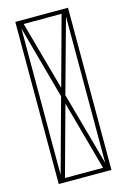

<svg xmlns="http://www.w3.org/2000/svg" viewBox="-122 -857 604 915"><g transform="rotate(-15 180.0 -400.0)"><path d="M310 0H50V-800H310ZM190 -401 290 -40V-762ZM169 -401 70 -762V-40ZM180 -362 86 -20H274ZM86 -780 180 -440 273 -780Z"/></g></svg>

Font: Cathisma Unicode
Style: Normal
Weight: 400
Version: Version 1.0